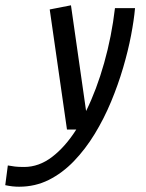

<svg xmlns="http://www.w3.org/2000/svg" viewBox="-125 -481 556 731"><path d="M-52.2 229.9Q-65.5 229.9 -77.9 228.5Q-90.3 227.1 -105 224L-95.2 148.9Q-80.9 151.4 -68 153.1Q-55 154.7 -33.1 154.7Q23.3 154.7 73.4 116.4Q123.5 78.1 165.4 12.2H130L64.3 -445L145.2 -460.8L202.8 -58.3Q242.9 -139.5 271.5 -241.1Q300.2 -342.7 312.7 -450H389.1Q385.1 -404.6 374 -346.4Q362.9 -288.2 343.9 -223.6Q324.9 -158.9 298.1 -94.3Q271.2 -29.6 235.8 28.6Q200.4 86.7 156.6 132.3Q112.8 177.8 60.9 203.9Q8.9 229.9 -52.2 229.9Z"/></svg>

Font: Ancizar Sans Thin
Style: Italic
Weight: 100
Italic angle: -4°
Designer: Cesar Puertas, Viviana Monsalve, Julian Moncada, Julian Prieto, Jose Castro, Mariel Hernandez, Felipe Aragon, Sara Alarc
Version: Version 8.100